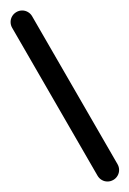

<svg xmlns="http://www.w3.org/2000/svg" viewBox="-231 -836 561 832"><g transform="rotate(-30 50.0 -420.0)"><path d="M0 -50.3H100V-790.3H0ZM50.3 -100Q36.3 -100 24.8 -93.3Q13.3 -86.7 6.7 -75.2Q0 -63.7 0 -50.3Q0 -36.3 6.7 -24.8Q13.3 -13.3 24.8 -6.7Q36.3 0 50.3 0Q63.7 0 75.2 -6.7Q86.7 -13.3 93.3 -24.8Q100 -36.3 100 -50.3Q100 -63.7 93.3 -75.2Q86.7 -86.7 75.2 -93.3Q63.7 -100 50.3 -100ZM50.3 -840Q36.3 -840 24.8 -833.3Q13.3 -826.7 6.7 -815.2Q0 -803.7 0 -790.3Q0 -776.3 6.7 -764.8Q13.3 -753.3 24.8 -746.7Q36.3 -740 50.3 -740Q63.7 -740 75.2 -746.7Q86.7 -753.3 93.3 -764.8Q100 -776.3 100 -790.3Q100 -803.7 93.3 -815.2Q86.7 -826.7 75.2 -833.3Q63.7 -840 50.3 -840Z"/></g></svg>

Font: Wavefont Thin
Style: Regular
Weight: 100
Monospace: yes
Version: Version 3.005;gftools[0.9.33]